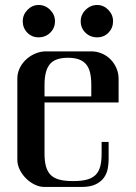

<svg xmlns="http://www.w3.org/2000/svg" viewBox="-20 -742 540 762"><path d="M249.5 -512.7Q198.7 -512.7 177.7 -487.1Q156.7 -461.4 156.7 -405.8V-359.4H342.3V-405.8Q342.3 -433.6 337.4 -453.9Q332.5 -474.1 321.5 -487.1Q310.5 -500 293 -506.3Q275.4 -512.7 249.5 -512.7ZM156.7 -335.4V-132.3Q156.7 -102.1 162.6 -81.1Q168.5 -60.1 181.4 -47.4Q194.3 -34.7 215.6 -29.1Q236.8 -23.4 267.6 -23.4H272.9Q303.7 -23.4 324.7 -29.1Q345.7 -34.7 358.9 -47.4Q372.1 -60.1 377.7 -81.1Q383.3 -102.1 383.3 -132.3V-178.7H411.1V-108.4Q411.1 -92.3 407.7 -73.2Q404.3 -54.2 393.1 -37.8Q381.8 -21.5 360.4 -10.7Q338.9 0 302.7 0H156.7Q137.2 0 117.9 -9.3Q98.6 -18.6 83.3 -33.9Q67.9 -49.3 58.3 -68.6Q48.8 -87.9 48.8 -108.4V-429.7Q48.8 -451.2 57.6 -470.2Q66.4 -489.3 81.5 -503.9Q96.7 -518.6 116 -527.6Q135.3 -536.6 156.7 -538.1H342.3Q364.7 -538.1 384.5 -529.5Q404.3 -521 418.9 -506.1Q433.6 -491.2 442.1 -471.4Q450.7 -451.7 450.7 -429.7V-335.4ZM365.7 -722.2Q391.1 -722.2 409.9 -702.9Q428.7 -683.6 428.7 -657.7Q428.7 -630.9 410.6 -612.3Q392.6 -593.8 365.7 -593.8Q337.9 -593.8 319.1 -612.3Q300.3 -630.9 300.3 -657.7Q300.3 -683.6 319.8 -702.9Q339.4 -722.2 365.7 -722.2ZM133.3 -722.2Q159.7 -722.2 179 -702.9Q198.2 -683.6 198.2 -657.7Q198.2 -630.9 179.4 -612.3Q160.6 -593.8 133.3 -593.8Q106.4 -593.8 88.4 -612.3Q70.3 -630.9 70.3 -657.7Q70.3 -683.6 89.1 -702.9Q107.9 -722.2 133.3 -722.2Z"/></svg>

Font: Unique
Style: Regular
Weight: 400
Designer: Anna Pocius (aka Artmaker)
Foundry: Anna Pocius
Version: Version 1.000 2013 initial release